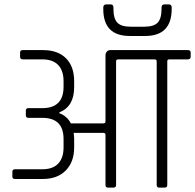

<svg xmlns="http://www.w3.org/2000/svg" viewBox="-20 -850 884 870"><path d="M480 -623H831Q844 -623 844 -612V-593Q844 -581 831 -581H747Q738 -581 738 -572V-12Q738 0 726 0H701Q690 0 690 -12V-572Q690 -581 680 -581H516Q506 -581 506 -572V-12Q506 0 495 0H469Q458 0 458 -12V-239Q458 -248 448 -248H314Q316 -232 316 -224V-182Q316 -116 278 -77.5Q240 -39 174 -39H48Q36 -39 36 -50V-72Q36 -83 48 -83H172Q219 -83 243.5 -108.5Q268 -134 268 -182V-220Q268 -316 172 -316H109Q97 -316 97 -328V-349Q97 -360 109 -360H172Q268 -360 268 -457V-482Q268 -530 243.5 -555.5Q219 -581 172 -581H83Q71 -581 71 -593V-612Q71 -623 83 -623H175Q242 -623 279 -586Q316 -549 316 -482V-455Q316 -367 249 -341V-337Q284 -324 301 -291H448Q458 -291 458 -300V-599Q458 -609 464 -616Q470 -623 480 -623ZM638 -687H568Q448 -687 448 -809V-816Q448 -830 461 -830H482Q494 -830 494 -816V-810Q494 -766 511.5 -747.5Q529 -729 572 -729H634Q677 -729 694.5 -747.5Q712 -766 712 -810V-816Q712 -830 725 -830H745Q758 -830 758 -816V-810Q758 -687 638 -687Z"/></svg>

Font: Rajdhani
Style: Regular
Weight: 400
Designer: Satya Rajpurohit, Jyotish Sonowal
Foundry: Indian Type Foundry
Version: Version 1.201;PS 1.0;hotconv 1.0.78;makeotf.lib2.5.61930; tt